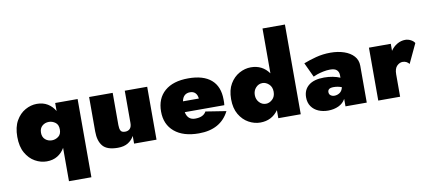

<svg xmlns="http://www.w3.org/2000/svg" viewBox="-83 -1102 3697 1644"><g transform="rotate(-10 1765.5 -280.0)"><path d="M30 -230Q30 -315 61.5 -370Q93 -425 142 -452.5Q191 -480 243 -480Q297 -480 336.5 -456Q376 -432 400 -390V-460H595V220H400V-70Q376 -28 336.5 -4Q297 20 243 20Q191 20 142 -7.5Q93 -35 61.5 -90.5Q30 -146 30 -230ZM236 -230Q236 -192 260 -171Q284 -150 318 -150Q348 -150 374 -169Q400 -188 400 -230Q400 -272 374 -291Q348 -310 318 -310Q284 -310 260 -289Q236 -268 236 -230Z M900 -180Q900 -149 909 -131.5Q918 -114 948 -114Q974 -114 989.5 -130Q1005 -146 1005 -180V-460H1200V0H1005V-67Q986 -32 951.5 -10.5Q917 11 863 11Q769 11 732 -33.5Q695 -78 695 -160V-460H900Z M1568 10Q1432 10 1356 -54Q1280 -118 1280 -230Q1280 -344 1353 -407Q1426 -470 1558 -470Q1689 -470 1757 -411Q1825 -352 1825 -239Q1825 -226 1825 -213.5Q1825 -201 1823 -190H1479Q1493 -120 1558 -120Q1630 -120 1654 -165L1832 -137Q1758 10 1568 10ZM1553 -350Q1493 -350 1480 -284H1618Q1615 -316 1598 -333Q1581 -350 1553 -350Z M1889 -230Q1889 -310 1920.5 -363Q1952 -416 2001 -443Q2050 -470 2102 -470Q2202 -470 2259 -390V-780H2454V0H2259V-70Q2202 10 2102 10Q2050 10 2001 -17Q1952 -44 1920.5 -97.5Q1889 -151 1889 -230ZM2095 -230Q2095 -192 2119 -166Q2143 -140 2177 -140Q2207 -140 2233 -164Q2259 -188 2259 -230Q2259 -272 2233 -296Q2207 -320 2177 -320Q2143 -320 2119 -294Q2095 -268 2095 -230Z M2619 -298 2560 -424Q2608 -443 2668.5 -459Q2729 -475 2795 -475Q2860 -475 2913 -457Q2966 -439 2997 -404.5Q3028 -370 3028 -320V0H2843V-65Q2823 -28 2782.5 -9Q2742 10 2691 10Q2646 10 2608 -6Q2570 -22 2547 -54.5Q2524 -87 2524 -134Q2524 -200 2570.5 -237.5Q2617 -275 2705 -275Q2744 -275 2780 -268Q2816 -261 2843 -249V-272Q2843 -298 2826 -315.5Q2809 -333 2766 -333Q2738 -333 2707 -326.5Q2676 -320 2652 -311.5Q2628 -303 2619 -298ZM2720 -145Q2720 -126 2734 -116Q2748 -106 2766 -106Q2791 -106 2812.5 -120.5Q2834 -135 2841 -167Q2808 -180 2772 -180Q2744 -180 2732 -171Q2720 -162 2720 -145Z M3447 -262Q3438 -274 3424 -282Q3410 -290 3390 -290Q3364 -290 3341 -267.5Q3318 -245 3318 -195V0H3128V-460H3318V-399Q3341 -433 3374.5 -452.5Q3408 -472 3445 -472Q3470 -472 3493.5 -459.5Q3517 -447 3526 -430Z"/></g></svg>

Font: Jost* Black
Style: Regular
Weight: 900
Version: Version 3.7